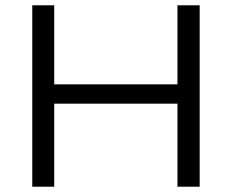

<svg xmlns="http://www.w3.org/2000/svg" viewBox="-20 -706 877 726"><path d="M102 0V-686H185V-387H651V-686H735V0H651V-314H185V0Z"/></svg>

Font: Archivo SemiExpanded Light
Style: Regular
Weight: 300
Width: 6
Designer: Hector Gatti
Foundry: Omnibus-Type
Version: Version 2.001